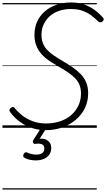

<svg xmlns="http://www.w3.org/2000/svg" viewBox="-20 -1035 860 1555"><path d="M353 19Q294 19 246.5 4Q199 -11 162.5 -34Q126 -57 100.5 -83Q75 -109 60 -131Q54 -139 56.5 -146.5Q59 -154 67 -161Q79 -170 86 -168.5Q93 -167 98 -161Q122 -130 158.5 -101Q195 -72 244 -53.5Q293 -35 353 -35Q413 -35 465 -52Q517 -69 555 -101.5Q593 -134 614.5 -179Q636 -224 636 -278Q636 -316 624 -346.5Q612 -377 588 -401.5Q564 -426 530.5 -449Q497 -472 453 -497Q423 -514 394 -532.5Q365 -551 340.5 -572.5Q316 -594 298 -620Q280 -646 269.5 -679Q259 -712 259 -752Q259 -811 280.5 -859Q302 -907 342 -942Q382 -977 436.5 -996Q491 -1015 556 -1015Q614 -1015 660.5 -999Q707 -983 745 -955Q783 -927 814 -892Q822 -883 820 -875.5Q818 -868 809 -860Q801 -854 793 -854Q785 -854 776 -861Q749 -888 718 -911Q687 -934 647.5 -948Q608 -962 553 -962Q503 -962 460 -947.5Q417 -933 385 -905.5Q353 -878 334.5 -839.5Q316 -801 316 -754Q316 -715 327.5 -685.5Q339 -656 360.5 -632.5Q382 -609 414 -587Q446 -565 487 -541Q528 -517 565 -492Q602 -467 631.5 -437Q661 -407 677.5 -368.5Q694 -330 694 -279Q694 -215 668 -160.5Q642 -106 595 -66Q548 -26 486 -3.5Q424 19 353 19ZM269 264Q245 264 219 258.5Q193 253 175 240Q167 234 168 225.5Q169 217 173 210Q179 201 185.5 199Q192 197 200 200Q214 207 232.5 212Q251 217 274 217Q305 217 322 205Q339 193 339 168Q339 143 320.5 134Q302 125 267 130Q258 131 254.5 128.5Q251 126 248 121Q245 114 246 108.5Q247 103 253 94L316 -4H360L289 108L274 94Q313 84 339.5 91Q366 98 380.5 117Q395 136 395 164Q395 195 379 217.5Q363 240 335 252Q307 264 269 264ZM0 490H764V500H0ZM0 -20H764V0H0ZM0 -505H764V-500H0ZM0 -1010H764V-1000H0Z"/></svg>

Font: Playwrite NZ Guides
Style: Regular
Weight: 400
Designer: Veronika Burian, José Scaglione
Foundry: TypeTogether
Version: Version 1.003